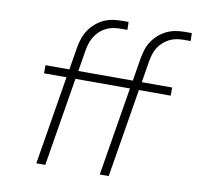

<svg xmlns="http://www.w3.org/2000/svg" viewBox="-81 -822 962 909"><g transform="rotate(10 400.0 -367.5)"><path d="M151 0 221 -426H113V-465H228L246 -575Q250 -597 257 -618Q264 -639 277 -658.5Q290 -678 308 -693.5Q326 -709 346.5 -718.5Q367 -728 389 -731.5Q411 -735 432 -735H465L466 -697H432Q416 -697 398.5 -694Q381 -691 364.5 -683Q348 -675 334.5 -662.5Q321 -650 311.5 -634.5Q302 -619 296.5 -602.5Q291 -586 288 -569L271 -465H533L551 -575Q555 -597 561.5 -618Q568 -639 581 -658.5Q594 -678 612 -693.5Q630 -709 650.5 -718.5Q671 -728 693 -731.5Q715 -735 736 -735H769L770 -697H737Q720 -697 702.5 -694Q685 -691 669 -683Q653 -675 639 -662.5Q625 -650 615.5 -634.5Q606 -619 601 -602.5Q596 -586 593 -569L576 -465H722V-426H569L499 0H456L526 -426H264L194 0Z"/></g></svg>

Font: Iosevka Aile Extralight
Style: Italic
Weight: 200
Italic angle: -9°
Designer: Belleve Invis
Foundry: Belleve Invis
Version: Version 31.1.0; ttfautohint (v1.8.4)